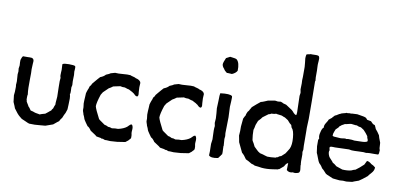

<svg xmlns="http://www.w3.org/2000/svg" viewBox="-72 -994 2591 1235"><g transform="rotate(10 1223.5 -376.0)"><path d="M49 -429H79Q83 -429 91.5 -429.5Q100 -430 105 -429Q110 -428 114 -425Q118 -422 119.5 -416.5Q121 -411 120.5 -406Q120 -401 119.5 -393Q119 -385 119 -381Q117 -357 119 -331Q119 -316 118.5 -287.5Q118 -259 118.5 -235.5Q119 -212 122 -192Q120 -187 120 -174.5Q120 -162 120 -159Q121 -158 121.5 -155.5Q122 -153 122.5 -150Q123 -147 123 -146Q125 -141 131 -132.5Q137 -124 139 -118Q144 -114 150 -105.5Q156 -97 158 -94Q174 -91 188 -85Q191 -84 198 -83Q205 -82 210 -81Q215 -80 219 -79Q230 -84 254 -90Q256 -91 272 -104Q274 -106 277 -108.5Q280 -111 283.5 -113.5Q287 -116 289 -118Q290 -124 298 -132Q299 -138 303 -147.5Q307 -157 308 -159Q307 -168 309 -185.5Q311 -203 311 -211Q311 -225 309.5 -273Q308 -321 311 -334Q308 -341 307.5 -349.5Q307 -358 308 -369.5Q309 -381 309 -386L308 -405Q306 -424 309 -424Q318 -430 349 -430Q382 -430 390 -425Q392 -421 392.5 -415Q393 -409 392 -401Q391 -393 391 -389Q391 -386 392 -378.5Q393 -371 393 -367Q393 -361 392.5 -349Q392 -337 392 -327Q392 -317 393 -309Q392 -307 393 -306Q394 -305 394 -304Q394 -300 392 -294.5Q390 -289 390 -285Q390 -282 391 -262.5Q392 -243 388 -243Q392 -230 392.5 -213.5Q393 -197 391.5 -174.5Q390 -152 390 -142Q388 -138 385 -127Q382 -116 379 -112Q376 -108 366 -83Q355 -70 350 -58Q347 -57 316 -31Q275 -16 268 -14Q256 -13 233 -11Q210 -9 199.5 -8.5Q189 -8 163 -9Q153 -12 136.5 -20Q120 -28 111 -31L95 -44Q80 -56 56 -90Q53 -100 40 -129Q40 -135 35 -172Q38 -189 38 -228Q38 -230 37 -236.5Q36 -243 37 -246Q37 -249 37.5 -254.5Q38 -260 38 -263Q38 -271 36.5 -286Q35 -301 35 -309Q35 -312 36 -318Q37 -324 37 -328Q37 -331 36 -337Q35 -343 35 -347Q35 -350 36.5 -357Q38 -364 38 -367Q36 -391 37 -403Q38 -406 40 -412Q42 -418 44 -422Q46 -426 49 -429Z M489 -154V-173Q486 -194 486 -198Q486 -209 486.5 -220Q487 -231 488 -244Q489 -257 489 -265Q490 -268 492.5 -277Q495 -286 497 -290Q500 -294 505 -313Q514 -321 517 -332L532 -350Q536 -356 546.5 -367Q557 -378 561 -383Q583 -391 595 -405Q618 -414 623 -419Q632 -421 651 -427Q671 -425 702 -428Q733 -431 751 -429Q756 -426 769.5 -423Q783 -420 788 -416Q812 -411 820 -397Q820 -393 822 -392Q819 -364 822 -332Q822 -330 823 -322.5Q824 -315 823 -310.5Q822 -306 818 -302Q808 -301 799.5 -310Q791 -319 787 -320Q783 -324 772 -329Q761 -334 757 -337Q751 -337 729 -345Q713 -344 699 -348L656 -339Q652 -338 647 -333.5Q642 -329 639 -328Q637 -327 631 -323.5Q625 -320 623 -317Q618 -313 609 -303.5Q600 -294 595 -290Q594 -288 584 -272Q566 -218 566 -194Q570 -175 601 -116Q607 -110 621.5 -100.5Q636 -91 642 -86Q653 -85 667 -77Q678 -78 692 -72Q716 -76 732 -75Q768 -83 788 -99Q791 -101 795.5 -106.5Q800 -112 804.5 -115Q809 -118 815 -118Q821 -112 822.5 -101.5Q824 -91 822.5 -80.5Q821 -70 823 -58Q825 -54 825 -44.5Q825 -35 825 -33Q824 -27 818 -22Q812 -17 811 -14Q795 -1 793 0Q785 2 767 4Q749 6 741 8Q699 10 695 11Q689 11 679 10Q669 9 662 10Q660 10 655.5 8Q651 6 648 5Q646 4 643 4.5Q640 5 639 5Q638 5 636 4L634 2L604 -3Q597 -10 581.5 -19.5Q566 -29 561 -33Q547 -54 536 -58Q534 -62 521 -79Q508 -96 505 -109Q504 -113 501 -119Q498 -125 497 -127Q496 -130 494.5 -136.5Q493 -143 491 -146Q491 -150 489 -154Z M904 -154V-173Q901 -194 901 -198Q901 -209 901.5 -220Q902 -231 903 -244Q904 -257 904 -265Q905 -268 907.5 -277Q910 -286 912 -290Q915 -294 920 -313Q929 -321 932 -332L947 -350Q951 -356 961.5 -367Q972 -378 976 -383Q998 -391 1010 -405Q1033 -414 1038 -419Q1047 -421 1066 -427Q1086 -425 1117 -428Q1148 -431 1166 -429Q1171 -426 1184.5 -423Q1198 -420 1203 -416Q1227 -411 1235 -397Q1235 -393 1237 -392Q1234 -364 1237 -332Q1237 -330 1238 -322.5Q1239 -315 1238 -310.5Q1237 -306 1233 -302Q1223 -301 1214.5 -310Q1206 -319 1202 -320Q1198 -324 1187 -329Q1176 -334 1172 -337Q1166 -337 1144 -345Q1128 -344 1114 -348L1071 -339Q1067 -338 1062 -333.5Q1057 -329 1054 -328Q1052 -327 1046 -323.5Q1040 -320 1038 -317Q1033 -313 1024 -303.5Q1015 -294 1010 -290Q1009 -288 999 -272Q981 -218 981 -194Q985 -175 1016 -116Q1022 -110 1036.5 -100.5Q1051 -91 1057 -86Q1068 -85 1082 -77Q1093 -78 1107 -72Q1131 -76 1147 -75Q1183 -83 1203 -99Q1206 -101 1210.5 -106.5Q1215 -112 1219.5 -115Q1224 -118 1230 -118Q1236 -112 1237.5 -101.5Q1239 -91 1237.5 -80.5Q1236 -70 1238 -58Q1240 -54 1240 -44.5Q1240 -35 1240 -33Q1239 -27 1233 -22Q1227 -17 1226 -14Q1210 -1 1208 0Q1200 2 1182 4Q1164 6 1156 8Q1114 10 1110 11Q1104 11 1094 10Q1084 9 1077 10Q1075 10 1070.5 8Q1066 6 1063 5Q1061 4 1058 4.5Q1055 5 1054 5Q1053 5 1051 4L1049 2L1019 -3Q1012 -10 996.5 -19.5Q981 -29 976 -33Q962 -54 951 -58Q949 -62 936 -79Q923 -96 920 -109Q919 -113 916 -119Q913 -125 912 -127Q911 -130 909.5 -136.5Q908 -143 906 -146Q906 -150 904 -154Z M1425 -577Q1416 -560 1392 -550Q1389 -550 1376 -551Q1363 -552 1359 -551Q1343 -562 1337 -574Q1324 -587 1323 -602Q1324 -615 1337 -644Q1341 -646 1362 -657Q1367 -656 1377 -655Q1387 -654 1394 -652.5Q1401 -651 1406 -648Q1427 -629 1425 -577ZM1342 -201 1338 -221Q1338 -226 1339 -236Q1340 -246 1340 -251Q1340 -262 1338 -284Q1338 -289 1336.5 -300Q1335 -311 1335 -316Q1335 -325 1336 -341.5Q1337 -358 1337 -366Q1337 -406 1340 -415Q1403 -423 1417 -410Q1420 -407 1418 -375.5Q1416 -344 1416 -340Q1416 -329 1417.5 -306.5Q1419 -284 1419 -272Q1419 -236 1417 -168Q1417 -164 1418 -158Q1419 -152 1419 -149Q1419 -145 1418 -139Q1417 -133 1417 -130Q1417 -123 1418.5 -109Q1420 -95 1420 -89Q1421 -87 1420 -86Q1419 -85 1419 -84Q1419 -82 1419.5 -68Q1420 -54 1420.5 -45Q1421 -36 1420 -31Q1413 -24 1413 -21Q1410 -19 1405.5 -11.5Q1401 -4 1397 -2Q1352 7 1338 -9Q1340 -24 1338 -84Q1338 -89 1340 -99Q1342 -109 1342 -114Q1342 -123 1341 -140.5Q1340 -158 1340 -173Q1340 -188 1342 -201Z M1929 -47 1932 -23Q1934 -9 1927 0Q1906 10 1888 5Q1863 13 1847 -3L1848 -49Q1837 -43 1834 -38L1825 -23Q1822 -21 1798 0Q1792 0 1790 3Q1782 4 1757 8Q1718 14 1686 11Q1677 10 1661.5 7.5Q1646 5 1639 5Q1627 -2 1617 -3Q1591 -19 1576 -25Q1561 -49 1544 -63Q1540 -71 1530 -92.5Q1520 -114 1514 -126Q1513 -134 1510 -148Q1507 -162 1506 -168Q1506 -178 1508 -198V-228Q1508 -236 1510.5 -253.5Q1513 -271 1513 -280Q1523 -301 1525 -302Q1526 -312 1532 -324Q1533 -328 1538 -333Q1543 -338 1544 -343Q1545 -344 1549 -351Q1553 -358 1555 -362Q1564 -371 1582 -385.5Q1600 -400 1606 -405Q1616 -407 1631 -413.5Q1646 -420 1651 -422Q1679 -426 1692 -429Q1696 -430 1703.5 -428.5Q1711 -427 1714 -427Q1718 -427 1724.5 -428Q1731 -429 1733 -429Q1738 -428 1743.5 -425Q1749 -422 1751 -421Q1763 -417 1770 -416Q1773 -413 1811 -389Q1813 -387 1818.5 -382Q1824 -377 1826 -373Q1836 -363 1844 -361Q1848 -363 1848 -380Q1845 -483 1845 -487L1848 -507Q1848 -512 1846 -519.5Q1844 -527 1844 -529Q1846 -578 1844 -589Q1845 -592 1845 -611V-630V-676Q1845 -686 1842.5 -704Q1840 -722 1839.5 -730.5Q1839 -739 1842 -756Q1845 -759 1855.5 -760.5Q1866 -762 1869 -764Q1875 -763 1898 -764Q1921 -765 1924 -758Q1927 -752 1927.5 -745Q1928 -738 1927 -728.5Q1926 -719 1926 -715Q1925 -706 1926 -689Q1927 -672 1927 -667V-622Q1929 -610 1929 -600L1928 -598Q1927 -597 1927 -596Q1928 -553 1928.5 -465.5Q1929 -378 1929 -351Q1929 -343 1927.5 -315.5Q1926 -288 1927 -276Q1928 -258 1927.5 -214Q1927 -170 1929 -150L1926 -135Q1929 -123 1928 -97.5Q1927 -72 1929 -57L1930 -52ZM1607 -135 1617 -115Q1621 -112 1633.5 -99Q1646 -86 1655 -82Q1658 -79 1661 -79Q1664 -78 1669.5 -77Q1675 -76 1678 -75Q1682 -74 1692 -70.5Q1702 -67 1708 -66Q1729 -65 1763 -69Q1764 -72 1771 -73Q1778 -74 1779 -77Q1787 -84 1796 -85Q1798 -88 1820 -107Q1821 -109 1831 -124Q1840 -138 1842 -142Q1854 -168 1850 -214Q1846 -262 1831 -276Q1829 -278 1827.5 -284.5Q1826 -291 1825 -293Q1814 -300 1798 -320Q1794 -322 1776 -334Q1770 -335 1762 -339Q1754 -343 1749 -343Q1745 -344 1733 -345Q1721 -346 1716 -348Q1707 -343 1686 -343Q1681 -338 1669 -336Q1636 -311 1634 -310Q1629 -301 1610 -282Q1602 -264 1599 -254Q1595 -230 1591 -220Q1591 -186 1596 -156Q1597 -151 1601.5 -144Q1606 -137 1607 -135Z M2015 -269 2020 -290Q2026 -309 2034 -313Q2031 -327 2043 -345Q2055 -363 2056 -369Q2060 -371 2065.5 -376.5Q2071 -382 2075 -384Q2077 -388 2083 -393.5Q2089 -399 2091 -402Q2097 -403 2107 -410Q2117 -417 2124 -419Q2129 -423 2143 -426Q2157 -429 2162 -432Q2167 -430 2175.5 -432Q2184 -434 2190 -432Q2198 -434 2211 -434Q2224 -434 2231 -435Q2238 -434 2249.5 -432Q2261 -430 2270 -428.5Q2279 -427 2286 -424Q2291 -423 2294.5 -417.5Q2298 -412 2300 -411Q2303 -410 2326 -406Q2329 -404 2333.5 -398.5Q2338 -393 2343 -390Q2348 -387 2354 -386Q2356 -382 2360 -374Q2364 -366 2365 -362Q2378 -348 2392 -326Q2394 -315 2408 -280Q2409 -275 2409 -264.5Q2409 -254 2410 -246Q2411 -238 2414 -233Q2414 -207 2408 -203Q2394 -202 2381.5 -202.5Q2369 -203 2354 -202.5Q2339 -202 2330 -200Q2319 -203 2284 -201Q2249 -199 2236 -200Q2232 -200 2227 -201.5Q2222 -203 2218 -203Q2203 -202 2172.5 -201.5Q2142 -201 2127 -200Q2123 -200 2116 -200.5Q2109 -201 2103.5 -200.5Q2098 -200 2094 -197Q2091 -192 2096 -176Q2089 -163 2100 -138Q2103 -131 2114.5 -119.5Q2126 -108 2130 -101Q2141 -96 2157 -82Q2195 -68 2198 -68Q2231 -66 2255 -72Q2271 -80 2282 -82Q2305 -98 2332 -124L2345 -150Q2359 -150 2376 -135Q2389 -130 2403 -118Q2404 -98 2386.5 -79Q2369 -60 2367 -55Q2333 -27 2315 -16Q2280 -4 2275 -1Q2270 -1 2259.5 1Q2249 3 2242 3Q2238 4 2228.5 3Q2219 2 2215 2Q2211 2 2201.5 3Q2192 4 2187 3Q2180 3 2167 1Q2154 -1 2148 -1Q2141 -5 2123.5 -11.5Q2106 -18 2099 -23Q2075 -50 2069 -53Q2058 -71 2053 -75L2045 -83Q2039 -91 2030.5 -114.5Q2022 -138 2018 -145Q2017 -150 2016 -158.5Q2015 -167 2014 -174Q2013 -181 2012 -187V-224Q2011 -229 2014 -233Q2017 -237 2017 -239Q2012 -252 2015 -269ZM2327 -282Q2326 -285 2322.5 -293Q2319 -301 2319 -307Q2306 -326 2289 -343Q2275 -351 2269 -356Q2254 -357 2241 -364Q2234 -363 2222 -365Q2210 -367 2206 -367Q2198 -367 2184 -363Q2170 -359 2163 -359Q2160 -356 2153 -353Q2146 -350 2144 -348Q2137 -341 2133 -340Q2131 -335 2127.5 -331Q2124 -327 2119 -322.5Q2114 -318 2111 -315Q2111 -314 2104.5 -299Q2098 -284 2099 -271Q2105 -266 2129 -266Q2132 -266 2142.5 -265Q2153 -264 2159 -265Q2163 -265 2171 -266.5Q2179 -268 2181 -268Q2182 -268 2185 -267Q2188 -266 2190 -266Q2192 -266 2195 -267Q2198 -268 2200 -268Q2230 -268 2242 -265Q2245 -266 2282 -266Q2315 -266 2326 -274Q2325 -277 2326 -278.5Q2327 -280 2327 -282Z"/></g></svg>

Font: FuturaRenner
Style: Regular
Weight: 400
Designer: Bastien Sozeau
Foundry: NBR — Bastien Sozeau
Version: Version 2.001;PS 002.001;hotconv 1.0.88;makeotf.lib2.5.64775